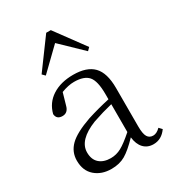

<svg xmlns="http://www.w3.org/2000/svg" viewBox="-192 -903 933 1027"><g transform="rotate(-30 274.5 -389.0)"><path d="M267.6 -720.7 137.7 -594.7 121.1 -611.3 253.9 -792H282.2L415 -611.3L398.4 -594.7ZM364.3 -115.2V-287.1Q306.6 -273.4 241.2 -251Q123 -204.1 123 -127.9Q123 -84 148.9 -61Q174.8 -38.1 218.8 -38.1Q252.9 -38.1 283.7 -54.7Q314.5 -71.3 364.3 -115.2ZM519.5 -51.8 536.1 -34.2Q503.9 11.7 454.1 11.7Q417 11.7 394 -12.7Q371.1 -37.1 366.2 -81.1Q315.4 -28.3 279.3 -7.3Q243.2 13.7 193.4 13.7Q132.8 13.7 93.3 -20.5Q53.7 -54.7 53.7 -117.2Q53.7 -170.9 92.3 -209Q130.9 -247.1 225.6 -280.3Q293 -301.8 364.3 -317.4V-349.6Q364.3 -430.7 338.4 -460.4Q312.5 -490.2 251 -490.2Q215.8 -490.2 171.9 -473.6L151.4 -402.3Q141.6 -362.3 107.4 -362.3Q71.3 -362.3 68.4 -396.5Q84 -458 136.2 -491.7Q188.5 -525.4 265.6 -525.4Q349.6 -525.4 389.6 -483.9Q429.7 -442.4 429.7 -349.6V-112.3Q429.7 -66.4 440.9 -47.9Q452.1 -29.3 475.6 -29.3Q497.1 -29.3 519.5 -51.8Z"/></g></svg>

Font: GenYoMin TW TTF Light
Style: Regular
Weight: 300
Version: Version 1.300